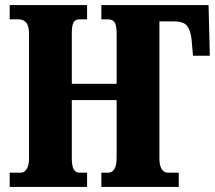

<svg xmlns="http://www.w3.org/2000/svg" viewBox="-20 -734 845 754"><path d="M18 0V-56H62Q76 -56 85 -70.5Q94 -85 94 -111V-601Q94 -633 82.5 -645.5Q71 -658 54 -658H18V-714H322V-658H291Q276 -658 269 -646Q262 -634 262 -605V-405H438V-602Q438 -633 430.5 -645.5Q423 -658 404 -658H378V-714H799L804 -515H738L732 -582Q728 -615 714.5 -632.5Q701 -650 663 -650H606V-112Q606 -84 615 -70Q624 -56 638 -56H682V0H378V-56H405Q438 -56 438 -116V-341H262V-111Q262 -56 291 -56H322V0Z"/></svg>

Font: Noto Serif ExtraCondensed Black
Style: Regular
Weight: 900
Width: 2
Designer: Monotype Design Team
Foundry: Monotype Imaging Inc.
Version: Version 2.015; ttfautohint (v1.8.4.7-5d5b)